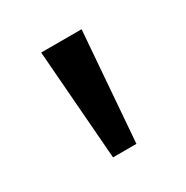

<svg xmlns="http://www.w3.org/2000/svg" viewBox="-77 -780 378 391"><g transform="rotate(-30 112.5 -585.0)"><path d="M160 -714 140 -456H85L65 -714Z"/></g></svg>

Font: Noto Sans SignWriting
Style: Regular
Weight: 400
Designer: Monotype Design Team
Foundry: Monotype Imaging Inc.
Version: Version 2.004; ttfautohint (v1.8.4.7-5d5b)